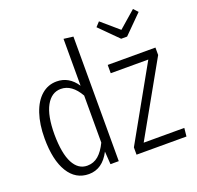

<svg xmlns="http://www.w3.org/2000/svg" viewBox="-134 -911 1095 1066"><g transform="rotate(-20 414.0 -378.0)"><path d="M395 -736V0H346L341 -76Q296 11 216 11Q138 11 94.5 -60Q51 -131 51 -259Q51 -342 72 -404.5Q93 -467 131.5 -500.5Q170 -534 221 -534Q294 -534 339 -466V-743ZM339 -130V-408Q294 -487 229 -487Q174 -487 142 -429.5Q110 -372 110 -260Q111 -148 140.5 -92Q170 -36 223 -36Q261 -36 289 -60Q317 -84 339 -130ZM802 -523V-479L560 -49H800L795 0H500V-43L742 -474H520V-523ZM758 -767 782 -741 675 -634H640L533 -741L557 -767L658 -680Z"/></g></svg>

Font: Fira Sans Extra Condensed Light
Style: Regular
Weight: 300
Width: 1
Designer: Carrois Corporate & Edenspiekermann AG
Foundry: Carrois Corporate GbR & Edenspiekermann AG
Version: Version 4.203